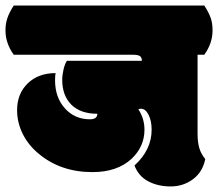

<svg xmlns="http://www.w3.org/2000/svg" viewBox="-52 -670 789 694"><path d="M-32.2 -560.1Q-32.2 -513.7 -2.4 -472.2H426.8Q447.3 -472.2 454.1 -467Q460.9 -461.9 460.9 -450.2H189.9Q182.6 -439.9 177.7 -419.2Q172.9 -398.4 172.9 -381.8Q172.9 -324.7 205.8 -291.7Q238.8 -258.8 299.8 -258.8Q299.8 -238.8 272.9 -238.8Q218.3 -238.8 182.6 -278.3Q147 -317.9 147 -379.9Q147 -396 148.9 -405.8Q86.9 -405.8 48.3 -368.7Q9.8 -331.5 9.8 -272Q9.8 -227.1 30 -186.3Q50.3 -145.5 87.4 -114.7Q167 -47.9 282.2 -47.9Q372.1 -47.9 424.3 -96.7Q470.2 -140.6 470.2 -201.2Q470.2 -241.2 448.2 -274.9Q451.7 -276.9 458 -276.9Q473.6 -276.9 484.9 -255.4Q496.1 -232.9 496.1 -201.2Q496.1 -128.4 434.1 -71.8Q448.7 -33.2 483.9 -14.6Q519 3.9 564.7 3.9Q610.4 3.9 645.5 -22.2Q680.7 -48.3 689.9 -95.2Q674.8 -113.3 668.5 -134.5Q662.1 -155.8 662.1 -188V-472.2H686.5Q716.3 -513.7 716.3 -560.1Q716.3 -585.9 709.7 -605Q703.1 -624 686.5 -649.9H-2.4Q-18.1 -625.5 -25.1 -605.2Q-32.2 -585 -32.2 -560.1Z"/></svg>

Font: Friends & Family
Style: Regular
Weight: 400
Designer: Sarang Kulkarni, Maithili Shingre, Noopur Datye
Foundry: Ek Type
Version: Version 1.000;hotconv 1.0.117;makeotfexe 2.5.65602